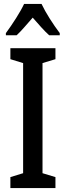

<svg xmlns="http://www.w3.org/2000/svg" viewBox="-20 -960 336 980"><path d="M192 -940H103C84 -899 44 -837 10 -791V-780H65C88 -801 117 -836 147 -870C177 -836 204 -804 231 -780H285V-791C251 -836 213 -895 192 -940ZM263 0V-56L197 -76V-638L263 -658V-714H33V-658L98 -638V-76L33 -56V0Z"/></svg>

Font: Noto Sans Myanmar ExtraCondensed Medium
Style: Regular
Weight: 500
Width: 2
Designer: Monotype Design Team
Foundry: Monotype Imaging Inc.
Version: Version 2.107